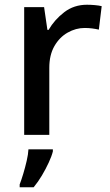

<svg xmlns="http://www.w3.org/2000/svg" viewBox="-20 -569 463 810"><path d="M82 0V-539H166L180 -443H185Q210 -486 251 -517.5Q292 -549 347 -549Q362 -549 379.5 -547.5Q397 -546 409 -543L397 -444Q384 -447 369 -449Q354 -451 337 -451Q300 -451 265.5 -431.5Q231 -412 209.5 -374.5Q188 -337 188 -283V0ZM203 70Q198 90 185.5 117Q173 144 157 171Q141 198 122 221H63V209Q70 191 78 164.5Q86 138 92.5 110Q99 82 100 61H203Z"/></svg>

Font: Noto Sans Symbols Medium
Style: Regular
Weight: 500
Version: Version 2.002